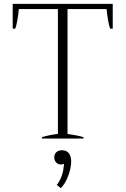

<svg xmlns="http://www.w3.org/2000/svg" viewBox="-20 -720 653 998"><path d="M198 -7Q228 -17 281 -24V-673H78Q76 -649 70.5 -616.5Q65 -584 59 -571H46V-700H566V-571H553Q547 -584 541.5 -616.5Q536 -649 534 -673H331V-24Q385 -16 414 -7V0H198ZM275 241Q290 223 299.5 197.5Q309 172 311 147L313 132Q305 135 296 135Q282 135 272 124.5Q262 114 262 98Q262 80 273.5 70.5Q285 61 301 61Q326 61 338 76.5Q350 92 350 119Q350 152 335 193Q320 234 296 258Z"/></svg>

Font: Trirong ExtraLight
Style: Regular
Weight: 275
Designer: Katatrad Team
Foundry: CadsonDemak
Version: Version 1.001